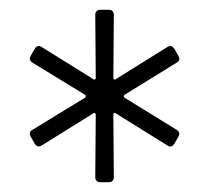

<svg xmlns="http://www.w3.org/2000/svg" viewBox="-20 -767 428 393"><path d="M185 -394H203C209 -394 213 -398 213 -404L212 -532C212 -536 215 -537 217 -535L323 -469C329 -465 334 -468 337 -473L345 -487C348 -492 348 -497 342 -501L235 -567C233 -568 233 -572 235 -573L342 -639C346 -641 347 -644 347 -647C347 -649 346 -651 345 -653L337 -667C335 -670 332 -673 328 -673C327 -673 325 -672 323 -671L217 -605C215 -603 212 -604 212 -608L213 -737C213 -743 209 -747 203 -747H185C179 -747 175 -743 175 -737L176 -608C176 -604 173 -603 171 -605L65 -671C59 -675 54 -672 51 -667L43 -653C40 -648 40 -643 46 -639L154 -573C156 -572 156 -568 154 -567L46 -501C42 -499 41 -496 41 -493C41 -491 42 -489 43 -487L51 -473C53 -470 56 -467 60 -467C61 -467 63 -468 65 -469L171 -535C173 -537 176 -536 176 -532L175 -404C175 -398 179 -394 185 -394Z"/></svg>

Font: Barlow Condensed Light
Style: Regular
Weight: 300
Width: 3
Designer: Jeremy Tribby
Foundry: Tribby Type
Version: Version 1.422;hotconv 1.0.109;makeotfexe 2.5.65596